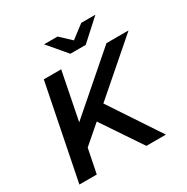

<svg xmlns="http://www.w3.org/2000/svg" viewBox="-197 -1064 1203 1234"><g transform="rotate(-30 405.0 -447.0)"><path d="M41 0 181 -700H310L240 -347L646 -700H810L436 -375L435 -374L683 0H538L340 -295L206 -179L170 0ZM411 -757 295 -894H395L474 -820L571 -894H676L525 -757Z"/></g></svg>

Font: Montserrat SemiBold
Style: Italic
Weight: 600
Italic angle: -11.3°
Designer: Julieta Ulanovsky
Foundry: Julieta Ulanovsky
Version: Version 9.000; ttfautohint (v1.8.4.7-5d5b)